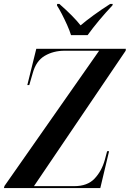

<svg xmlns="http://www.w3.org/2000/svg" viewBox="-46 -964 665 984"><path d="M-26 0 -23 -11 462 -704H285Q228 -704 183.5 -678Q139 -652 122 -590L104 -528H94L140 -714H599L598 -704L128 -10H335Q402 -10 438.5 -48.5Q475 -87 491 -144L503 -189H513L468 0ZM318 -784Q311 -807 298 -836Q285 -865 271 -892Q257 -919 246 -936L247 -944H258Q329 -882 367 -834Q394 -857 433 -885.5Q472 -914 519 -944H532L530 -936Q494 -898 461.5 -859Q429 -820 403 -784Z"/></svg>

Font: Noto Serif Display Condensed SemiBold
Style: Italic
Weight: 600
Width: 3
Italic angle: -12°
Designer: Monotype Design Team
Foundry: Monotype Imaging Inc.
Version: Version 2.009